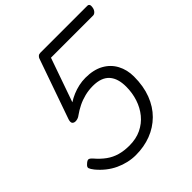

<svg xmlns="http://www.w3.org/2000/svg" viewBox="-260 -1187 1395 1395"><g transform="rotate(-45 438.0 -489.5)"><path d="M339 19Q300 19 260.5 10Q221 1 183.5 -16.5Q146 -34 112.5 -60.5Q79 -87 51 -121Q33 -144 28.5 -157.5Q24 -171 43 -187Q61 -204 72.5 -203.5Q84 -203 101 -184Q137 -142 174.5 -115Q212 -88 256.5 -75.5Q301 -63 355 -63Q424 -63 477 -88.5Q530 -114 566.5 -158.5Q603 -203 622 -261Q641 -319 641 -383Q641 -424 631.5 -456Q622 -488 602 -511Q582 -534 550 -546Q518 -558 473 -558Q430 -558 390 -548Q350 -538 314.5 -520.5Q279 -503 247 -480Q232 -468 211.5 -465Q191 -462 179.5 -472.5Q168 -483 177 -511L340 -975Q343 -983 351.5 -990.5Q360 -998 374 -998H857Q866 -998 871 -992.5Q876 -987 876 -978Q876 -950 863.5 -934Q851 -918 836 -918H403L284 -579Q312 -597 343 -610Q374 -623 408 -630.5Q442 -638 477 -638Q560 -638 617 -606.5Q674 -575 703.5 -519.5Q733 -464 733 -395Q733 -296 703.5 -219Q674 -142 620.5 -89Q567 -36 495.5 -8.5Q424 19 339 19Z"/></g></svg>

Font: Playwrite RO
Style: Regular
Weight: 400
Designer: Veronika Burian, José Scaglione
Foundry: TypeTogether
Version: Version 1.002